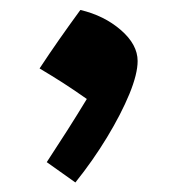

<svg xmlns="http://www.w3.org/2000/svg" viewBox="-20 -809 352 393"><path d="M144.5 -788.6Q192.9 -777.3 227.3 -747.6Q261.7 -717.8 261.7 -684.1Q261.7 -657.7 244.9 -616.7Q228 -575.7 199.2 -528.1Q170.4 -480.5 134.3 -435.5L75.7 -477.1Q97.2 -509.8 117.7 -542Q138.2 -574.2 157.7 -606.4Q131.3 -625 108.9 -639.4Q86.4 -653.8 61 -668.9Q80.6 -698.7 101.1 -728Q121.6 -757.3 144.5 -788.6Z"/></svg>

Font: Pinar-DS2-FD Bold
Style: Regular
Weight: 700
Designer: Amin Abedi
Version: Version 3.000